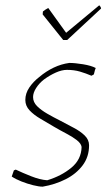

<svg xmlns="http://www.w3.org/2000/svg" viewBox="-20 -693 403 720"><path d="M140 7Q126 7 104 1.5Q82 -4 60.5 -12.5Q39 -21 24 -31L32 -54L39 -57Q64 -45 97 -32Q130 -19 157 -17Q210 -33 247.5 -64Q285 -95 286 -142Q284 -155 268 -167.5Q252 -180 229 -192Q206 -204 182 -218Q157 -233 132 -247.5Q107 -262 91 -279Q75 -296 75 -318Q75 -343 90 -365Q105 -387 127 -404Q153 -426 181.5 -439.5Q210 -453 240 -457Q261 -457 291.5 -452Q322 -447 339 -438L336 -430L332 -414L323 -409Q302 -418 280 -424.5Q258 -431 231 -431Q212 -431 189.5 -421Q167 -411 145 -395Q127 -381 115.5 -363Q104 -345 104 -329Q104 -310 119 -295Q134 -280 157.5 -266.5Q181 -253 205 -241Q231 -227 256 -214Q281 -201 297.5 -185Q314 -169 314 -148Q314 -105 290 -73Q266 -41 226.5 -21Q187 -1 140 7ZM217 -543 140 -639 141 -650Q151 -658 161 -663L228 -570L352 -673Q354 -672 356.5 -668Q359 -664 359 -661L232 -543Z"/></svg>

Font: Labrada ExtraLight
Style: Italic
Weight: 200
Italic angle: -7°
Designer: Mercedes Jáuregui
Foundry: Omnibus-Type Team
Version: Version 1.000; ttfautohint (v1.8.4.7-5d5b)